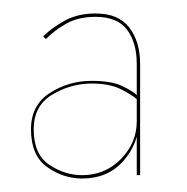

<svg xmlns="http://www.w3.org/2000/svg" viewBox="-20 -720 278 285"><path d="M30 -528Q30 -563 57.5 -579.5Q85 -596 116 -596Q142 -596 158.5 -588Q175 -580 184 -572V-578Q177 -585 161 -592.5Q145 -600 116 -600Q82 -600 54 -582Q26 -564 26 -528Q26 -489 50 -472Q74 -455 102 -455Q140 -455 163 -481Q186 -507 186 -540H183Q183 -508 159.5 -484Q136 -460 102 -460Q76 -460 53 -475.5Q30 -491 30 -528ZM48 -662Q62 -676 79.5 -685.5Q97 -695 122 -695Q154 -695 168.5 -676Q183 -657 183 -625V-460H188V-625Q188 -658 172 -679Q156 -700 122 -700Q95 -700 75.5 -689Q56 -678 44 -666Z"/></svg>

Font: Jost Thin
Style: Regular
Weight: 250
Version: Version 3.710